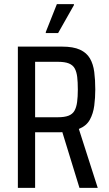

<svg xmlns="http://www.w3.org/2000/svg" viewBox="-20 -915 533 935"><path d="M67 0V-688H282Q337 -688 369.5 -673Q402 -658 418 -630.5Q434 -603 439 -564.5Q444 -526 444 -479Q444 -439 439 -400.5Q434 -362 417.5 -332Q401 -302 364 -287L456 0H367L280 -283L312 -274Q305 -273 294 -272Q283 -271 274 -271H151V0ZM151 -344H261Q294 -344 313.5 -351.5Q333 -359 342.5 -375.5Q352 -392 355.5 -418Q359 -444 359 -479Q359 -515 356 -540Q353 -565 344 -581.5Q335 -598 315.5 -606Q296 -614 262 -614H151ZM203 -754V-759L257 -895H340V-890L263 -754Z"/></svg>

Font: Saira Condensed Medium
Style: Regular
Weight: 500
Width: 3
Designer: Hector Gatti with collaboration of the Omnibus-Type team
Foundry: Omnibus-Type
Version: Version 1.101